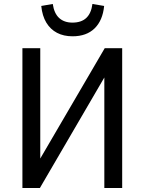

<svg xmlns="http://www.w3.org/2000/svg" viewBox="-20 -948 729 968"><path d="M93 0V-705H183V-135H175L508 -705H596V0H506V-571H514L181 0ZM346 -765Q301 -765 267.5 -782.5Q234 -800 213.5 -834Q193 -868 188 -918L246 -928Q253 -880 278.5 -857Q304 -834 345 -834Q390 -834 415 -857.5Q440 -881 446 -928L505 -918Q498 -845 457 -805Q416 -765 346 -765Z"/></svg>

Font: Nunito Sans 7pt Condensed Medium
Style: Regular
Weight: 500
Width: 3
Designer: Vernon Adams
Foundry: Vernon Adams
Version: Version 3.101;gftools[0.9.27]